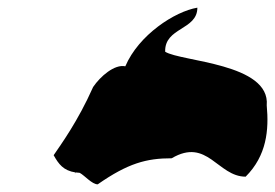

<svg xmlns="http://www.w3.org/2000/svg" viewBox="-20 -719 718 501"><path d="M120 -314C133 -291 145 -274 177 -269C176 -267 176 -266 175 -264C176 -267 177 -268 178 -269C181 -269 185 -268 188 -268C201 -261 220 -238 235 -238C314 -293 362 -306 428 -306C521 -361 548 -258 621 -258C676 -313 682 -380 676 -444C686 -554 452 -558 411 -584C409 -648 495 -640 495 -699C436 -689 342 -628 307 -546C279 -552 242 -520 223 -492C183 -402 139 -342 120 -314Z"/></svg>

Font: Alpina
Style: Obl
Weight: 400
Version: Version 0.9